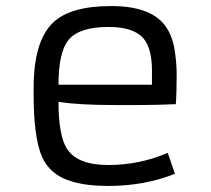

<svg xmlns="http://www.w3.org/2000/svg" viewBox="-20 -611 706 641"><path d="M564 -30.8Q462.9 9.8 340.8 9.8Q270 9.8 220.7 -4.9Q142.1 -27.3 116.2 -97.7Q92.3 -163.6 92.3 -293V-317.9Q92.3 -472.7 156.7 -535.2Q214.8 -590.8 350.6 -590.8Q482.9 -590.8 531.2 -525.4Q554.7 -493.7 562.3 -448.5Q569.8 -403.3 569.8 -362.3Q569.8 -298.3 566.9 -263.2Q498 -260.3 443.4 -260.3Q443.4 -260.3 364.7 -260.3Q241.7 -260.3 175.3 -271Q175.3 -158.7 203.6 -114.3Q238.3 -60.1 341.8 -60.1Q445.3 -60.1 540 -100.6ZM487.3 -328.1V-375Q487.3 -451.7 457.5 -484.4Q424.3 -521 342.8 -521Q245.1 -521 209.5 -478.5Q175.3 -438 175.3 -328.1Z"/></svg>

Font: Armata
Style: Regular
Weight: 400
Designer: Viktoriya Grabowska
Foundry: Viktoriya Grabowska
Version: Version 1.003